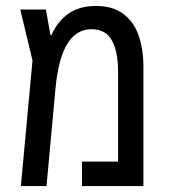

<svg xmlns="http://www.w3.org/2000/svg" viewBox="-20 -624 567 644"><path d="M302 -604Q358 -604 393.5 -577.5Q429 -551 445 -505Q461 -459 461 -400V0H255V-82H376V-386Q376 -450 355.5 -488Q335 -526 287 -526Q184 -526 166 -326L136 0H50L89 -421L48 -592H134L149 -507H153Q172 -551 208.5 -577.5Q245 -604 302 -604Z"/></svg>

Font: Noto Sans Hebrew Condensed
Style: Regular
Weight: 400
Width: 3
Designer: Monotype Design Team
Foundry: Monotype Imaging Inc.
Version: Version 2.004; ttfautohint (v1.8.4.7-5d5b)